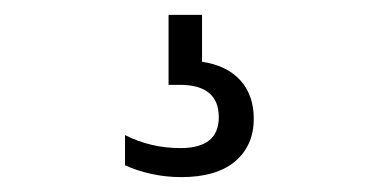

<svg xmlns="http://www.w3.org/2000/svg" viewBox="-20 -30 493 258"><path d="M321 129.5Q321 165.5 296 186.8Q271 208 223.5 208Q203.5 208 183.8 203.8Q164 199.5 148 192V151.5Q182.5 169 222.5 169Q274 169 274 127.5Q274 84 221.5 84H206.5V-10H251.5V53Q285 58 303 78Q321 98 321 129.5Z"/></svg>

Font: Encode Sans Condensed
Style: Regular
Weight: 400
Width: 3
Designer: Multiple Designers
Foundry: Impallari Type
Version: Version 2.000